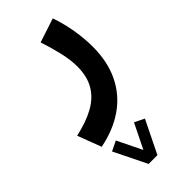

<svg xmlns="http://www.w3.org/2000/svg" viewBox="-270 -357 879 879"><g transform="rotate(-45 169.5 82.0)"><path d="M119.6 472.7H176.5L254.4 313.9L206.9 290.5L147.9 410.4L89.2 290.5L41.5 313.9ZM23.2 265.3Q115.9 247 182 200.6Q248.1 154.2 283.3 81.7Q318.5 9.2 318.5 -87.3Q318.5 -141 308.7 -198.8Q298.9 -256.5 280.4 -308.9L163.3 -270.4Q179.4 -222.8 191.9 -170.1Q204.5 -117.4 204.5 -73.8Q204.5 -9.5 178.7 34.5Q152.9 78.5 102.8 106.2Q52.6 134 -20.5 149.9Z"/></g></svg>

Font: Vazirmatn
Style: Regular
Weight: 400
Designer: Saber Rastikerdar
Foundry: Saber Rastikerdar
Version: Version 33.003;September 2, 2022;FontCreator 14.0.0.2862 64-